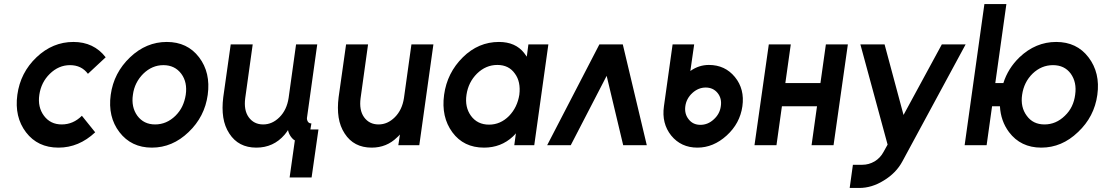

<svg xmlns="http://www.w3.org/2000/svg" viewBox="-20 -720 5464 952"><path d="M344 -512Q241 -512 161 -436Q81 -360 66 -250Q51 -140 109 -64Q167 12 270 12Q371 12 452 -64L386 -146Q343 -103 286 -103Q230 -103 198 -146Q166 -189 175 -250Q184 -312 227 -354Q271 -397 327 -397Q384 -397 416 -354L504 -436Q445 -512 344 -512Z M807 -512Q705 -512 625 -436Q544 -359 529 -250Q514 -141 572 -65Q631 12 733 12Q835 12 915 -65Q995 -141 1010 -250Q1025 -360 967 -436Q909 -512 807 -512ZM790 -397Q847 -397 879 -354Q910 -312 901 -250Q896 -219 884 -193.5Q872 -168 850 -146Q806 -103 749 -103Q693 -103 661 -146Q630 -189 639 -250Q643 -281 656 -307Q669 -333 690 -354Q734 -397 790 -397Z M1124 -500 1087 -238Q1080 -183 1087 -138Q1094 -93 1117 -58Q1162 12 1251 12Q1336 12 1391 -52Q1396 -58 1400 -63.5Q1404 -69 1408 -75Q1410 -65 1414 -56.5Q1418 -48 1424 -40Q1428 -35 1432 -31Q1436 -27 1442 -24L1416 160H1525L1559 -78H1519L1524 -108Q1513 -108 1507 -116Q1501 -126 1502 -135L1553 -500H1448L1411 -234Q1402 -175 1366 -139Q1330 -103 1285 -103Q1239 -103 1213 -139Q1188 -174 1196 -234L1233 -500Z M1696 -500 1659 -238Q1652 -183 1659 -138Q1666 -93 1689 -58Q1734 12 1823 12Q1897 12 1949 -39Q1953 -42 1956 -45.5Q1959 -49 1963 -53L1955 0H2059L2129 -500H2020L1983 -234Q1974 -175 1938 -139Q1902 -103 1857 -103Q1811 -103 1785 -139Q1760 -174 1768 -234L1805 -500Z M2600 -500 2592 -439Q2589 -443 2585.5 -448Q2582 -453 2579 -457Q2536 -512 2454 -512Q2352 -512 2275 -436Q2197 -359 2182 -250Q2167 -140 2223 -64Q2279 12 2380 12Q2464 12 2523 -43Q2527 -47 2531 -51Q2535 -55 2538 -59L2530 0H2629L2699 -500ZM2446 -398Q2503 -398 2533 -355Q2548 -335 2553.5 -308.5Q2559 -282 2555 -250Q2550 -219 2537.5 -193Q2525 -167 2504 -145Q2461 -102 2405 -102Q2347 -102 2315 -146Q2284 -189 2293 -250Q2302 -312 2345 -355Q2389 -398 2446 -398Z M2693 0 2952 -500H3068L3187 0H3070L2988 -344L2810 0Z M3479 -286Q3516 -286 3538 -259Q3560 -232 3554 -193Q3549 -155 3519 -128Q3490 -101 3453 -101Q3416 -101 3395 -128Q3373 -155 3378 -193Q3383 -231 3413 -259Q3443 -286 3479 -286ZM3495 -398Q3470 -398 3447 -390.5Q3424 -383 3403 -368L3422 -500H3315L3272 -193Q3260 -108 3308 -48Q3357 12 3438 12Q3517 12 3583 -48Q3649 -108 3661 -193Q3673 -278 3624 -338Q3575 -398 3495 -398Z M3721 0H3830L3857 -193H4031L4004 0H4113L4184 -500H4075L4048 -308H3874L3901 -500H3792Z M4246 -500 4381 -3 4361 33Q4345 63 4317 80Q4288 97 4256 97H4209L4193 212H4240Q4303 212 4362 175Q4392 157 4415.5 133Q4439 109 4455 79L4768 -500H4650L4460 -150L4366 -500Z M4861 -700 4763 0H4872L4899 -193H4938Q4942 -120 4983 -65Q5041 12 5143 12Q5245 12 5325 -65Q5406 -141 5421 -250Q5436 -359 5377 -436Q5319 -512 5217 -512Q5115 -512 5035 -436Q4978 -381 4955 -308H4915L4970 -700ZM5201 -397Q5258 -397 5289 -355Q5320 -312 5311 -250Q5307 -219 5294.5 -193Q5282 -167 5260 -146Q5216 -103 5159 -103Q5102 -103 5071 -146Q5039 -189 5048 -250Q5057 -313 5100 -355Q5144 -397 5201 -397Z"/></svg>

Font: Unageo
Style: SemiBold-Italic
Weight: 600
Designer: Richard Sepsi
Foundry: Richard Sepsi
Version: Version 2.000